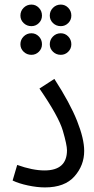

<svg xmlns="http://www.w3.org/2000/svg" viewBox="-20 -813 410 837"><path d="M163 -745Q163 -765 149.5 -779Q136 -793 117 -793Q97 -793 83 -779Q69 -765 69 -745Q69 -726 83 -712.5Q97 -699 117 -699Q136 -699 149.5 -712.5Q163 -726 163 -745ZM291 -745Q291 -765 277.5 -779Q264 -793 245 -793Q225 -793 211 -779Q197 -765 197 -745Q197 -726 211 -712.5Q225 -699 245 -699Q264 -699 277.5 -712.5Q291 -726 291 -745ZM163 -620Q163 -640 149.5 -654Q136 -668 117 -668Q97 -668 83 -654Q69 -640 69 -620Q69 -601 83 -587.5Q97 -574 117 -574Q136 -574 149.5 -587.5Q163 -601 163 -620ZM291 -620Q291 -640 277.5 -654Q264 -668 245 -668Q225 -668 211 -654Q197 -640 197 -620Q197 -601 211 -587.5Q225 -574 245 -574Q264 -574 277.5 -587.5Q291 -601 291 -620ZM176 4Q262 4 304.5 -44Q347 -92 347 -155Q347 -208 316 -286Q285 -364 217 -469L152 -427Q236 -305 254 -243Q272 -181 272 -158Q272 -70 174 -70Q122 -70 55 -94L35 -26Q62 -13 102 -4.5Q142 4 176 4Z"/></svg>

Font: Noto Sans Arabic Condensed
Style: Regular
Weight: 400
Width: 3
Designer: Nadine Chahine
Foundry: Monotype Imaging Inc.
Version: 1.001